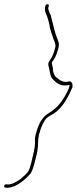

<svg xmlns="http://www.w3.org/2000/svg" viewBox="-27 -718 366 916"><path d="M189 -689 188 -681V-680C187 -674 187 -666 191 -656C201 -635 204 -618 210 -596L209 -595C214 -572 222 -550 229 -529C231 -525 240 -508 237 -494C232 -472 225 -449 211 -431C201 -416 202 -411 207 -393C212 -371 213 -351 224 -341C240 -324 260 -306 293 -311L305 -313L302 -298C280 -248 252 -206 208 -180L207 -179C179 -164 157 -131 146 -85L145 -83C142 -76 142 -73 142 -69L141 -67C139 -59 140 -43 140 -34V-33L139 -21C139 -16 138 -11 136 -4C136 2 133 10 132 16L122 60C120 68 117 75 114 85C109 104 96 113 88 121C76 132 69 139 54 147C44 152 31 162 11 162H10L3 161C-2 161 -6 165 -7 168C-8 174 -6 177 -1 177H0L7 178C19 178 29 175 42 170C71 157 95 137 117 112C124 105 133 79 138 59L149 15C150 9 152 2 152 -4V-5C157 -27 152 -43 158 -68C158 -74 159 -78 162 -85C163 -89 165 -98 168 -105L176 -125L187 -144C194 -156 205 -162 214 -167C260 -190 290 -236 316 -296L317 -297C323 -311 317 -335 299 -329C268 -320 248 -346 238 -352C230 -362 228 -373 225 -383L226 -384C227 -387 222 -409 220 -417L222 -423C232 -436 236 -443 242 -458L248 -476C251 -483 252 -489 253 -495C254 -501 255 -509 252 -518C244 -541 238 -554 232 -578L215 -645C213 -650 204 -666 203 -679L206 -691C207 -694 203 -698 198 -698C195 -698 191 -694 189 -689ZM250 -511V-512Z"/></svg>

Font: Stray Cat
Style: ExLtCnObl
Weight: 200
Version: Version 1.0